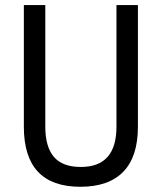

<svg xmlns="http://www.w3.org/2000/svg" viewBox="-20 -713 626 743"><path d="M291 9.8Q72.3 9.8 72.3 -222.7V-693.4H155.3V-222.7Q155.3 -145 188.5 -106Q221.7 -66.9 293 -66.9Q430.7 -66.9 430.7 -222.7V-693.4H513.7V-222.7Q513.7 -106.4 457 -48.3Q400.4 9.8 291 9.8Z"/></svg>

Font: Cascadia Code NF SemiLight
Style: Regular
Weight: 350
Monospace: yes
Designer: Aaron Bell
Foundry: Saja Typeworks
Version: Version 2404.023; ttfautohint (v1.8.4)